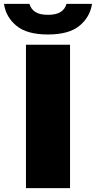

<svg xmlns="http://www.w3.org/2000/svg" viewBox="-74 -971 494 991"><path d="M60 0V-740H287.5V0ZM173.5 -793Q65.5 -793 11 -837.8Q-43.5 -882.5 -53.5 -951H78Q85 -925 107.5 -909.8Q130 -894.5 173.5 -894.5Q217 -894.5 239.8 -909.8Q262.5 -925 269 -951H401Q390.5 -882.5 336 -837.8Q281.5 -793 173.5 -793Z"/></svg>

Font: Encode Sans SmExp Black
Style: Regular
Weight: 900
Width: 6
Designer: Multiple Designers
Foundry: Impallari Type
Version: Version 3.002; ttfautohint (v1.8.3) -l 8 -r 50 -G 200 -x 14 